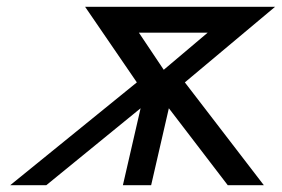

<svg xmlns="http://www.w3.org/2000/svg" viewBox="-20 -544 828 564"><path d="M230 -524H788L523 -302L755 0H649L476 -226L424 0H341L393 -226L116 0H10L382 -302ZM388 -448 461 -339 590 -448Z"/></svg>

Font: Miedinger
Style: Italic
Weight: 400
Italic angle: -13°
Version: Version 001.000